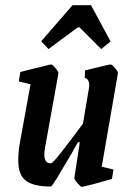

<svg xmlns="http://www.w3.org/2000/svg" viewBox="-20 -707 516 736"><path d="M432 -426 370 -68 415 -57 409 -21Q379 -12 339.5 -1.5Q300 9 293 9Q289 9 276.5 -5.5Q264 -20 265 -25L286 -162H279Q261 -132 257 -123Q229 -75 204 -33.5Q179 8 175 8Q108 8 79 -14.5Q50 -37 50 -91Q50 -123 55 -153L97 -384L52 -395L58 -431L93 -440Q111 -444 142 -452Q173 -460 176 -460Q181 -460 192.5 -446Q204 -432 204 -426L153 -143Q150 -127 150 -114Q150 -81 175 -81Q182 -81 214 -122Q246 -163 298 -233L321 -369Q322 -374 322 -381Q322 -403 305 -409L306 -437Q397 -460 404 -460Q409 -460 421 -446Q433 -432 432 -426ZM138 -549 258 -687H329L404 -548L368 -519L285 -602H278L166 -519Z"/></svg>

Font: Grenze Medium
Style: Italic
Weight: 500
Italic angle: -10°
Designer: Renata Polastri
Foundry: Omnibus-Type
Version: Version 1.002; ttfautohint (v1.8)